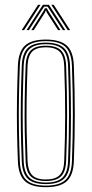

<svg xmlns="http://www.w3.org/2000/svg" viewBox="-20 -770 380 796"><path d="M170.2 6Q110.5 6 83.5 -18.9Q56.5 -43.8 54.2 -101Q51.5 -169.5 50.5 -232Q49.5 -294.5 50.5 -359Q51.5 -423.5 54.2 -498Q56.5 -556 83.6 -581Q110.8 -606 170.2 -606Q228.5 -606 256.2 -581.6Q284 -557.2 286.2 -498Q290.2 -387.2 290.1 -293.5Q290 -199.8 286.2 -101Q284 -43.8 257 -18.9Q230 6 170.2 6ZM170.2 -0.5Q226 -0.5 251.1 -23.9Q276.2 -47.2 278.2 -101.2Q282 -200 282.1 -293.6Q282.2 -387.2 278.2 -497.8Q276.2 -552.2 251.1 -575.9Q226 -599.5 170.2 -599.5Q114.5 -599.5 89.4 -575.9Q64.2 -552.2 62.2 -497.8Q59.5 -424 58.5 -359.5Q57.5 -295 58.5 -232.4Q59.5 -169.8 62.2 -101.2Q64.2 -47.8 89.2 -24.1Q114.2 -0.5 170.2 -0.5ZM170.2 -6.8Q118 -6.8 95.1 -29.1Q72.2 -51.5 70.2 -101.5Q67.5 -170.2 66.5 -232.4Q65.5 -294.5 66.5 -358.8Q67.5 -423 70.2 -497.5Q72.2 -548.2 95.2 -570.8Q118.2 -593.2 170.2 -593.2Q219.8 -593.2 244.1 -571.9Q268.5 -550.5 270.2 -497.2Q273 -421 273.8 -353.5Q274.5 -286 273.6 -223.9Q272.8 -161.8 270.2 -101.8Q268.5 -50.8 245.1 -28.8Q221.8 -6.8 170.2 -6.8ZM170.2 -13.2Q217.8 -13.2 239.1 -33.9Q260.5 -54.5 262.2 -102Q266 -201.5 266.1 -294.1Q266.2 -386.8 262.2 -497Q260.5 -546.2 238.5 -566.5Q216.5 -586.8 170.2 -586.8Q123 -586.8 101.6 -566Q80.2 -545.2 78.2 -497.2Q75.5 -423.2 74.5 -358.9Q73.5 -294.5 74.5 -232.1Q75.5 -169.8 78.2 -102Q80.2 -54.5 101.5 -33.9Q122.8 -13.2 170.2 -13.2ZM170.2 -19.5Q127 -19.5 107.5 -38.8Q88 -58 86.2 -102.2Q83.8 -164 82.6 -224.5Q81.5 -285 82.4 -351.5Q83.2 -418 86.2 -497.2Q88 -541.8 107.6 -561.1Q127.2 -580.5 170.2 -580.5Q213.5 -580.5 233 -561Q252.5 -541.5 254.2 -496.8Q258.2 -386.2 258.2 -294.2Q258.2 -202.2 254.2 -102.2Q252.5 -58 233 -38.8Q213.5 -19.5 170.2 -19.5ZM170.2 -26Q209 -26 226.9 -43.6Q244.8 -61.2 246.2 -102.5Q250 -197.5 250.2 -289.6Q250.5 -381.8 246.2 -496.5Q244.8 -539.8 226.1 -556.9Q207.5 -574 170.2 -574Q131 -574 113.5 -556Q96 -538 94.2 -497Q91.2 -417 90.4 -350.6Q89.5 -284.2 90.6 -224.2Q91.8 -164.2 94.2 -102.5Q96 -62.8 112.9 -44.4Q129.8 -26 170.2 -26ZM69.8 -645 137.8 -750H147.8L79.8 -645ZM89.8 -645 157.8 -750H182.8L250.8 -645H240.8L187.2 -727.5L177.2 -742.5H163.2L153 -727.5L99.8 -645ZM109.8 -645 159.5 -722.8 166.2 -735.8H174.2L181.2 -722.8L230.8 -645H220.8L174 -718.2L171.2 -726H169.2L166.5 -718.2L119.8 -645ZM260.8 -645 192.8 -750H202.8L270.8 -645Z"/></svg>

Font: Big Shoulders Inline Text SC Thin
Style: Regular
Weight: 100
Designer: Patric King
Foundry: XO Type Co
Version: Version 2.002